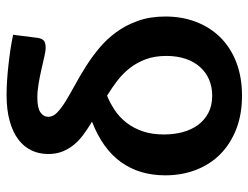

<svg xmlns="http://www.w3.org/2000/svg" viewBox="-108 -660 774 599"><g transform="rotate(-90 279.5 -361.0)"><path d="M460.5 -632Q458 -616 450.8 -611Q443.5 -606 428.5 -606Q420 -606 402.5 -610Q385 -614 363.2 -619Q341.5 -624 318 -628Q294.5 -632 274.5 -632Q241.5 -632 227.8 -622.2Q214 -612.5 214 -598Q214 -583 227.5 -570Q241 -557 263 -543.5Q285 -530 313 -514.8Q341 -499.5 370.5 -481Q400 -462.5 428 -439.2Q456 -416 478 -386Q500 -356 513.5 -318Q527 -280 527 -232.5Q527 -180.5 510.2 -136.8Q493.5 -93 461.8 -61Q430 -29 384 -11.2Q338 6.5 280 6.5Q221.5 6.5 175.5 -11.5Q129.5 -29.5 97.5 -61.2Q65.5 -93 48.5 -137Q31.5 -181 31.5 -233Q31.5 -313.5 72.8 -371Q114 -428.5 199 -461.5Q178 -474 159.5 -487.5Q141 -501 127.5 -517.2Q114 -533.5 106 -553.2Q98 -573 98 -598Q98 -626.5 109.2 -650.2Q120.5 -674 143.2 -691.2Q166 -708.5 200.8 -718.2Q235.5 -728 283 -728Q302 -728 326 -726.5Q350 -725 375 -722.2Q400 -719.5 424.8 -715.8Q449.5 -712 470 -707.5ZM280 -86.5Q307.5 -86.5 330.2 -96.2Q353 -106 369.5 -124.5Q386 -143 395 -169.5Q404 -196 404 -229.5Q404 -265.5 393.8 -293.2Q383.5 -321 366.5 -343Q349.5 -365 327 -382.2Q304.5 -399.5 280 -414.5Q256.5 -405 234.5 -390.2Q212.5 -375.5 195.8 -354Q179 -332.5 169 -303.8Q159 -275 159 -237Q159 -206 166.2 -178.8Q173.5 -151.5 188.5 -131Q203.5 -110.5 226.2 -98.5Q249 -86.5 280 -86.5Z"/></g></svg>

Font: Lato
Style: Bold
Weight: 700
Designer: Lukasz Dziedzic with Adam Twardoch and Botio Nikoltchev
Foundry: tyPoland Lukasz Dziedzic
Version: Version 2.010; 2014-09-01; http://www.latofonts.com/; ttfaut